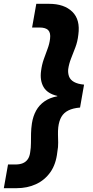

<svg xmlns="http://www.w3.org/2000/svg" viewBox="-65 -816 487 1005"><path d="M192 -796Q271 -796 313.5 -754.5Q356 -713 345 -634Q341 -598 329.5 -568Q318 -538 307 -510Q296 -482 292 -454Q290 -433 296.5 -415.5Q303 -398 322.5 -387Q342 -376 375 -373L354 -253Q317 -250 293 -238Q269 -226 256.5 -204.5Q244 -183 240 -150Q238 -131 238.5 -111.5Q239 -92 239.5 -69.5Q240 -47 235 -20Q228 44 198.5 85.5Q169 127 123.5 148Q78 169 22 169H-45L-23 45H15Q38 45 54 38.5Q70 32 80 18Q90 4 93 -19Q97 -43 97 -67.5Q97 -92 97.5 -117.5Q98 -143 102 -170Q108 -208 124 -237Q140 -266 168 -285.5Q196 -305 235 -312V-314Q183 -326 163 -360.5Q143 -395 150 -445Q154 -477 164 -505.5Q174 -534 184 -560.5Q194 -587 197 -613Q201 -644 187.5 -658Q174 -672 142 -672H103L125 -796Z"/></svg>

Font: DM Sans 36pt Black
Style: Italic
Weight: 900
Italic angle: -10°
Designer: Colophon Foundry, Jonny Pinhorn
Foundry: Colophon Foundry
Version: Version 4.004;gftools[0.9.30]